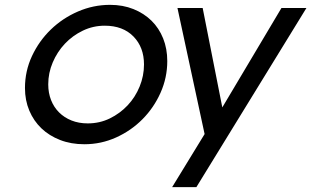

<svg xmlns="http://www.w3.org/2000/svg" viewBox="-20 -582 1284 792"><path d="M83 -219Q83 -289 112 -351Q141 -413 189.5 -460Q238 -507 301.5 -534.5Q365 -562 434 -562Q487 -562 530.5 -544.5Q574 -527 605 -496.5Q636 -466 653 -423.5Q670 -381 670 -330Q670 -262 642.5 -200Q615 -138 568 -90.5Q521 -43 459 -15Q397 13 328 13Q273 13 228 -4.5Q183 -22 151 -52.5Q119 -83 101 -125.5Q83 -168 83 -219ZM179 -234Q179 -199 190.5 -169.5Q202 -140 223.5 -118.5Q245 -97 275 -85Q305 -73 342 -73Q391 -73 433 -93.5Q475 -114 506.5 -147.5Q538 -181 556 -225Q574 -269 574 -316Q574 -387 530.5 -431.5Q487 -476 412 -476Q364 -476 321.5 -455.5Q279 -435 247.5 -401.5Q216 -368 197.5 -324.5Q179 -281 179 -234ZM824 -29 712 -549H816L897 -139L1141 -549H1244L790 190H690Z"/></svg>

Font: Involve Medium Oblique
Style: Italic
Weight: 500
Italic angle: -10.5°
Designer: Stefan Peev
Foundry: Context Ltd.
Version: Version 1.001